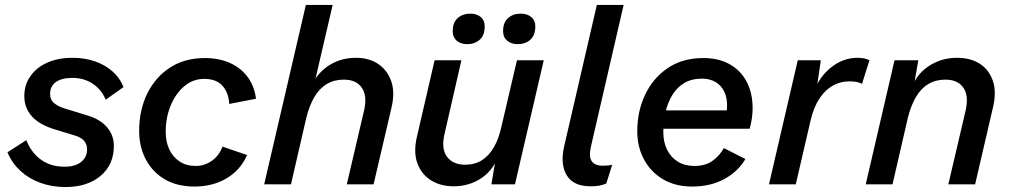

<svg xmlns="http://www.w3.org/2000/svg" viewBox="-20 -743 4080 774"><path d="M244 11Q189 11 142.5 -6Q96 -23 62 -54.5Q28 -86 10 -129L86 -178Q106 -128 145 -99.5Q184 -71 240 -71Q284 -71 307.5 -90.5Q331 -110 331 -140Q331 -162 318.5 -176Q306 -190 278 -198L202 -221Q139 -240 108.5 -274Q78 -308 78 -356Q78 -401 102.5 -436Q127 -471 170.5 -490.5Q214 -510 272 -510Q320 -510 360.5 -496.5Q401 -483 431.5 -457Q462 -431 478 -392L406 -341Q390 -381 354.5 -405Q319 -429 272 -429Q228 -429 205 -412Q182 -395 182 -365Q182 -340 199 -326.5Q216 -313 240 -306L334 -277Q384 -262 411.5 -230Q439 -198 439 -155Q439 -79 385.5 -34Q332 11 244 11Z M764 9Q694 9 644.5 -20Q595 -49 568 -100Q541 -151 541 -215Q541 -300 574 -366.5Q607 -433 666 -471Q725 -509 806 -509Q864 -509 908.5 -488.5Q953 -468 979.5 -431Q1006 -394 1012 -345L904 -324Q902 -368 877.5 -396.5Q853 -425 803 -425Q758 -425 723 -395.5Q688 -366 668 -317.5Q648 -269 648 -211Q648 -171 662.5 -140.5Q677 -110 704 -92Q731 -74 769 -74Q804 -74 833.5 -94.5Q863 -115 877 -152L976 -118Q950 -58 894 -24.5Q838 9 764 9Z M1045 0 1213 -723H1321L1244 -392L1229 -379Q1249 -439 1299 -474.5Q1349 -510 1415 -510Q1467 -510 1504 -485.5Q1541 -461 1557 -416Q1573 -371 1558 -308L1486 0H1378L1448 -299Q1461 -357 1438.5 -389.5Q1416 -422 1366 -422Q1327 -422 1297 -404Q1267 -386 1247 -351.5Q1227 -317 1215 -269L1153 0Z M1809 8Q1756 8 1717.5 -16Q1679 -40 1662.5 -85Q1646 -130 1661 -193L1732 -500H1840L1772 -203Q1758 -143 1782 -111Q1806 -79 1855 -79Q1894 -79 1922.5 -97Q1951 -115 1971 -149.5Q1991 -184 2001 -231L2064 -500H2172L2056 0H1961L1983 -132L1992 -123Q1971 -59 1921.5 -25.5Q1872 8 1809 8ZM2067 -565Q2041 -565 2024.5 -579Q2008 -593 2008 -617Q2008 -652 2028 -670Q2048 -688 2079 -688Q2105 -688 2121.5 -674.5Q2138 -661 2138 -637Q2138 -601 2118 -583Q2098 -565 2067 -565ZM1863 -565Q1837 -565 1821 -579Q1805 -593 1805 -617Q1805 -652 1825 -670Q1845 -688 1876 -688Q1902 -688 1918 -674.5Q1934 -661 1934 -637Q1934 -601 1914 -583Q1894 -565 1863 -565Z M2361 8Q2291 8 2264.5 -36.5Q2238 -81 2254 -152L2386 -723H2494L2362 -151Q2353 -111 2365.5 -93Q2378 -75 2410 -75Q2434 -75 2448 -79L2424 -3Q2409 3 2395 5.5Q2381 8 2361 8Z M2770 9Q2702 9 2652.5 -20.5Q2603 -50 2576 -100.5Q2549 -151 2549 -214Q2549 -295 2581 -362Q2613 -429 2672.5 -469Q2732 -509 2815 -509Q2878 -509 2922.5 -483.5Q2967 -458 2990.5 -412.5Q3014 -367 3014 -307Q3014 -287 3011 -266Q3008 -245 3002 -224H2612L2613 -298H2942L2905 -272Q2908 -285 2909.5 -296Q2911 -307 2911 -318Q2911 -351 2899 -375Q2887 -399 2864 -412.5Q2841 -426 2810 -426Q2767 -426 2737 -407.5Q2707 -389 2688.5 -357Q2670 -325 2662 -287Q2654 -249 2654 -210Q2654 -170 2669.5 -139Q2685 -108 2713 -91Q2741 -74 2779 -74Q2823 -74 2851.5 -94Q2880 -114 2898 -146L2985 -102Q2955 -51 2899.5 -21Q2844 9 2770 9Z M3080 0 3196 -500H3289L3268 -358L3259 -369Q3282 -433 3330.5 -471.5Q3379 -510 3437 -510Q3452 -510 3464 -507.5Q3476 -505 3485 -500L3455 -405Q3446 -410 3433.5 -412.5Q3421 -415 3403 -415Q3369 -415 3338.5 -398.5Q3308 -382 3284.5 -347.5Q3261 -313 3248 -259L3188 0Z M3470 0 3586 -500H3682L3659 -369L3650 -377Q3671 -441 3722.5 -475.5Q3774 -510 3838 -510Q3893 -510 3930.5 -485.5Q3968 -461 3983 -415.5Q3998 -370 3982 -306L3911 0H3803L3873 -299Q3886 -357 3863.5 -389.5Q3841 -422 3791 -422Q3752 -422 3722 -404Q3692 -386 3672 -351.5Q3652 -317 3640 -269L3578 0Z"/></svg>

Font: Kantumruy Pro Medium
Style: Italic
Weight: 500
Italic angle: -13°
Designer: Sovichet Tep
Foundry: Sovichet Tep
Version: Version 1.002